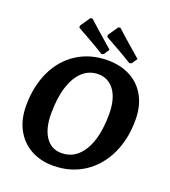

<svg xmlns="http://www.w3.org/2000/svg" viewBox="-153 -961 958 1084"><g transform="rotate(20 325.5 -419.0)"><path d="M33 -255Q33 -372 76 -462.5Q119 -553 198 -603Q277 -653 380 -653Q459 -653 518 -621Q577 -589 609 -529.5Q641 -470 641 -389Q641 -272 597 -181Q553 -90 473.5 -39Q394 12 290 12Q214 12 155.5 -21Q97 -54 65 -114Q33 -174 33 -255ZM490 -370Q490 -460 454 -510.5Q418 -561 356 -561Q303 -561 263.5 -525.5Q224 -490 202.5 -422.5Q181 -355 181 -262Q181 -172 215.5 -121.5Q250 -71 311 -71Q394 -71 442 -150Q490 -229 490 -370ZM331 -776 330 -788 371 -848 383 -850Q396 -838 437.5 -801Q479 -764 534 -717L512 -684L499 -679Q446 -712 395.5 -740Q345 -768 331 -776ZM165 -771 164 -783 205 -843 217 -845Q230 -833 276 -792Q322 -751 368 -712L346 -679L333 -674Q280 -707 229.5 -735Q179 -763 165 -771Z"/></g></svg>

Font: Alegreya
Style: Bold Italic
Weight: 700
Italic angle: -7°
Designer: Juan Pablo del Peral
Foundry: Huerta Tipografica
Version: Version 2.007; ttfautohint (v1.6)